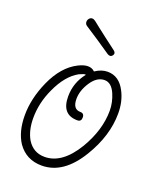

<svg xmlns="http://www.w3.org/2000/svg" viewBox="-116 -654 593 733"><g transform="rotate(20 180.0 -288.0)"><path d="M142 9Q79 9 44 -41Q16 -84 16 -150Q16 -218 48 -290Q83 -368 141 -397Q163 -408 179 -408Q196 -408 207 -397Q232 -414 257 -414Q304 -414 329 -365Q349 -327 349 -278Q349 -187 293 -95Q230 9 142 9ZM141 -26Q212 -26 267 -117Q315 -198 315 -277Q315 -310 301 -343Q285 -380 257 -380Q226 -380 203 -345Q180 -310 180 -276Q180 -234 211 -234Q227 -234 227 -217Q227 -200 211 -200Q147 -200 147 -274Q147 -330 182 -374Q181 -375 179 -375Q174 -375 156 -367Q109 -341 78 -273Q50 -213 50 -151Q50 -101 70 -66Q95 -26 141 -26ZM244 -474Q239 -474 234 -477Q209 -494 179.5 -514Q150 -534 123 -551Q115 -556 115 -566Q115 -573 120 -579Q125 -585 132 -585Q138 -585 145 -580Q152 -575 169 -561Q181 -552 204.5 -533.5Q228 -515 250 -499Q257 -494 257 -487Q257 -483 253 -478.5Q249 -474 244 -474Z"/></g></svg>

Font: Send Flowers
Style: Regular
Weight: 400
Designer: Robert E. Leuschke
Foundry: Robert E. Leuschke
Version: Version 1.010; ttfautohint (v1.8.4.7-5d5b)